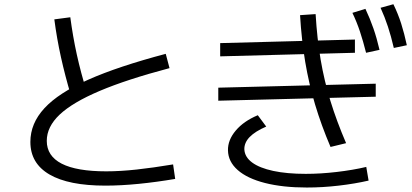

<svg xmlns="http://www.w3.org/2000/svg" viewBox="-20 -838 1915 892"><path d="M210 -27.3C269.2 7.2 355.8 24.4 469.7 24.4C517.9 24.4 569.7 21.6 625 16.1C680.3 10.6 736.7 2.9 793.9 -6.8L784.2 -74.2C721.7 -63.8 665 -55.8 614.3 -50.3C563.5 -44.8 516.6 -42 473.6 -42C381.8 -42 312.8 -53.9 266.6 -77.6C220.4 -101.4 197.3 -136.7 197.3 -183.6C197.3 -227.2 217.3 -267.9 257.3 -305.7C297.4 -343.4 359.2 -380 442.9 -415.5C526.5 -451 634.8 -486.3 767.6 -521.5L750 -587.9C602.2 -548.8 482.3 -508.8 390.1 -467.8C298 -426.8 230.1 -382.6 186.5 -335.4C142.9 -288.2 121.1 -236 121.1 -178.7C121.1 -112.3 150.7 -61.8 210 -27.3ZM263.2 -572.3C275.9 -515 291.3 -455.7 309.6 -394.5L382.8 -412.1C364.6 -470.7 349.3 -528.2 336.9 -584.5C324.5 -640.8 314.5 -698.6 306.6 -757.8L232.4 -748C240.2 -688.2 250.5 -629.6 263.2 -572.3Z M994.1 -430.7V-370.1L1725.6 -388.7V-449.2ZM1443.8 -352.5C1463.1 -288.1 1487 -222.3 1515.6 -155.3L1587.9 -172.9C1558.6 -241.2 1534.3 -306.6 1515.1 -369.1C1495.9 -431.6 1480.8 -495.4 1469.7 -560.5C1458.7 -625.7 1450.8 -696.3 1446.3 -772.5L1374 -767.6C1378.6 -690.8 1386.6 -618.5 1397.9 -550.8C1409.3 -483.1 1424.6 -417 1443.8 -352.5ZM1002.9 -576.2 1628.9 -592.8V-654.3L1002.9 -637.7ZM1652.3 -691.4C1662.1 -662.1 1671.5 -629.2 1680.7 -592.8L1743.2 -606.4C1734.7 -642.9 1725.3 -676.1 1714.8 -706.1C1704.4 -736 1692.1 -766.3 1677.7 -796.9L1617.2 -778.3C1630.9 -749.7 1642.6 -720.7 1652.3 -691.4ZM1782.2 -714.4C1792 -684.7 1801.1 -651.7 1809.6 -615.2L1870.1 -627.9C1862.3 -664.4 1853.5 -697.9 1843.8 -728.5C1834 -759.1 1821.9 -789.1 1807.6 -818.4L1748 -801.8C1761.1 -773.1 1772.5 -744 1782.2 -714.4ZM1211.4 12.2C1266.4 26.2 1331.1 33.2 1405.3 33.2C1454.1 33.2 1503.6 30.3 1553.7 24.4C1603.8 18.6 1650.1 10.7 1692.4 1L1681.6 -62.5C1640 -52.7 1594.2 -44.9 1544.4 -39.1C1494.6 -33.2 1446.6 -30.3 1400.4 -30.3C1342.4 -30.3 1292.2 -34.8 1249.5 -43.9C1206.9 -53.1 1174.2 -66.1 1151.4 -83C1128.6 -99.9 1116.5 -120.1 1115.2 -143.6C1114.6 -164.4 1122.7 -183.6 1139.6 -201.2C1156.6 -218.8 1182.3 -235 1216.8 -250L1177.7 -302.7C1134.1 -284.5 1099.9 -260.7 1075.2 -231.4C1050.5 -202.1 1038.4 -171.5 1039.1 -139.6C1039.7 -104.5 1054.9 -73.9 1084.5 -47.9C1114.1 -21.8 1156.4 -1.8 1211.4 12.2Z"/></svg>

Font: Pretendard Variable
Style: Regular
Weight: 400
Designer: Base glyphs from Inter by Rasmus Andersson; Hangeul glyphs from Noto Sans CJK(Source Han Sans) by Jang Soo-young and Kan
Foundry: Kil Hyung-jin
Version: Version 1.309;Glyphs 3.2 (3225)